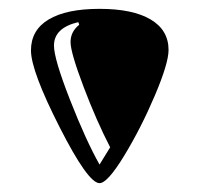

<svg xmlns="http://www.w3.org/2000/svg" viewBox="-20 -707 451 434"><path d="M361 -594Q361 -564 330 -491Q299 -418 261 -355.5Q223 -293 205 -293Q179 -293 114.5 -420Q50 -547 50 -593Q50 -639 90 -663Q130 -687 205 -687Q280 -687 320.5 -663Q361 -639 361 -594ZM102 -604Q102 -574 138 -482Q174 -390 205 -335L229 -374Q198 -434 169 -510.5Q140 -587 139.5 -611Q139 -635 159 -651L157 -657Q102 -644 102 -604Z"/></svg>

Font: Diplomata SC
Style: Regular
Weight: 400
Width: 7
Designer: Eduardo Rodriguez Tunni
Foundry: Eduardo Rodriguez Tunni
Version: Version 1.001